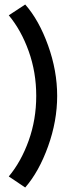

<svg xmlns="http://www.w3.org/2000/svg" viewBox="-20 -776 315 853"><path d="M141 -350Q141 -455 107.5 -548.5Q74 -642 19 -708L92 -756Q153 -687 193.5 -574.5Q234 -462 234 -350Q234 -238 193.5 -125.5Q153 -13 92 57L19 8Q74 -58 107.5 -151.5Q141 -245 141 -350Z"/></svg>

Font: Lineal
Style: Regular
Weight: 400
Designer: Created by Frank Adebiaye with contributions from Anton Moglia & Ariel Martín Pérez
Created by Frank ADEBIAYE with FontF
Foundry: Velvetyne Type Foundry
Version: Version 2.000